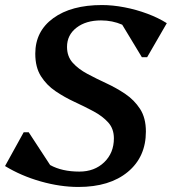

<svg xmlns="http://www.w3.org/2000/svg" viewBox="-30 -726 682 762"><path d="M281 16Q209 16 131.5 -6Q54 -28 -10 -67L64 -201H84L169 -71Q216 -45 285 -45Q345 -45 383.5 -82Q422 -119 422 -177Q422 -215 399.5 -240Q377 -265 341.5 -284Q306 -303 266 -321.5Q226 -340 190.5 -364Q155 -388 132.5 -423.5Q110 -459 110 -513Q110 -602 181.5 -654Q253 -706 375 -706Q417 -706 464 -697Q511 -688 555 -671.5Q599 -655 632 -634L554 -499H533L455 -628Q416 -645 371 -645Q311 -645 273.5 -616Q236 -587 236 -540Q236 -502 258.5 -477Q281 -452 316.5 -433Q352 -414 392 -395.5Q432 -377 467.5 -353Q503 -329 526 -293.5Q549 -258 549 -204Q549 -103 477 -43.5Q405 16 281 16Z"/></svg>

Font: Platypi Medium
Style: Italic
Weight: 500
Italic angle: -13°
Designer: David Sargent
Foundry: Bolt Cutter Type
Version: Version 1.200; ttfautohint (v1.8.4.7-5d5b)